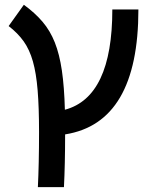

<svg xmlns="http://www.w3.org/2000/svg" viewBox="-20 -557 626 802"><path d="M138.2 224.6Q140.6 176.8 141.8 119.4Q143.1 62 143.1 -4.9Q143.1 -108.4 137.2 -179.9Q131.3 -251.5 117.4 -300.5Q103.5 -349.6 78.9 -384.3Q54.2 -418.9 16.1 -448.2L79.6 -537.1Q126 -503.4 157.7 -466.1Q189.5 -428.7 209 -379.6Q228.5 -330.6 238.5 -262.2Q248.5 -193.8 251 -98.6Q449.2 -151.4 449.2 -517.6H558.1Q558.1 -43.9 252 4.4Q252 68.4 250.7 123.3Q249.5 178.2 247.1 224.6Z"/></svg>

Font: Caskaydia Cove Medium
Style: Regular
Weight: 500
Monospace: yes
Designer: Aaron Bell
Foundry: Saja Typeworks
Version: Version 4.300; ttfautohint (v1.8.3)